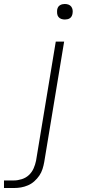

<svg xmlns="http://www.w3.org/2000/svg" viewBox="-121 -729 441 964"><path d="M-101 215V177H-51Q-32 177 -11.5 170.5Q9 164 24 150Q39 136 47.5 117Q56 98 60 78L159 -520H201L101 85Q98 102 92.5 119.5Q87 137 76.5 152.5Q66 168 51.5 181Q37 194 19.5 201.5Q2 209 -15.5 212Q-33 215 -51 215ZM205 -631Q195 -631 186.5 -634Q178 -637 172.5 -644Q167 -651 166 -660.5Q165 -670 166 -680Q167 -686 170 -692Q173 -698 179 -702Q185 -706 191.5 -707.5Q198 -709 204 -709Q214 -709 222.5 -706Q231 -703 236.5 -696Q242 -689 243.5 -679.5Q245 -670 243 -660Q242 -654 239 -648Q236 -642 230.5 -638Q225 -634 218 -632.5Q211 -631 205 -631Z"/></svg>

Font: Iosevka Aile Extralight
Style: Italic
Weight: 200
Italic angle: -9°
Designer: Belleve Invis
Foundry: Belleve Invis
Version: Version 31.1.0; ttfautohint (v1.8.4)